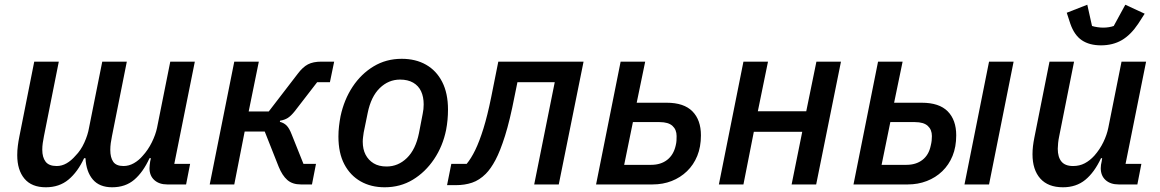

<svg xmlns="http://www.w3.org/2000/svg" viewBox="-20 -781 4910 813"><path d="M174 12Q114 12 83.5 -24.5Q53 -61 53 -124Q53 -144 55.5 -163.5Q58 -183 62 -203L125 -520H229L166 -204Q163 -189 161 -175Q159 -161 159 -147Q159 -115 173 -96.5Q187 -78 220 -78Q242 -78 262 -89.5Q282 -101 300 -122Q322 -144 337 -177Q352 -210 357 -240L413 -520H517L454 -204Q451 -190 449 -175Q447 -160 447 -146Q447 -114 459.5 -96Q472 -78 503 -78Q526 -78 547 -90Q568 -102 584 -121Q607 -146 623 -178.5Q639 -211 645 -240L701 -520H805L718 -87H785L768 0H688Q654 0 633.5 -18.5Q613 -37 613 -69Q613 -75 614 -83Q615 -91 616 -98L619 -111H613Q586 -52 548.5 -20Q511 12 455 12Q401 12 373 -21Q345 -54 342 -111H336Q309 -53 270 -20.5Q231 12 174 12Z M868 0 972 -520H1076L1033 -309H1118L1241 -469Q1262 -497 1284 -508.5Q1306 -520 1341 -520H1395L1377 -433H1323L1228 -310Q1212 -290 1198.5 -281.5Q1185 -273 1166 -270L1165 -265Q1182 -261 1193.5 -249.5Q1205 -238 1215 -212L1265 -87H1318L1301 0H1254Q1218 0 1196.5 -19Q1175 -38 1160 -75L1101 -224H1016L972 0Z M1609 12Q1551 12 1507 -13Q1463 -38 1438 -85.5Q1413 -133 1413 -203Q1413 -225 1415.5 -246.5Q1418 -268 1422 -289Q1437 -359 1473 -413.5Q1509 -468 1562 -500Q1615 -532 1681 -532Q1740 -532 1784 -507Q1828 -482 1852.5 -434Q1877 -386 1877 -317Q1877 -295 1875 -273.5Q1873 -252 1869 -231Q1855 -162 1818 -107Q1781 -52 1728 -20Q1675 12 1609 12ZM1617 -76Q1666 -76 1703 -112Q1740 -148 1754 -217L1770 -300Q1772 -309 1773 -319Q1774 -329 1774 -339Q1774 -371 1763 -394.5Q1752 -418 1729.5 -431Q1707 -444 1674 -444Q1625 -444 1588 -408Q1551 -372 1537 -303L1520 -220Q1519 -212 1517.5 -201.5Q1516 -191 1516 -181Q1516 -149 1528 -126Q1540 -103 1562 -89.5Q1584 -76 1617 -76Z M1873 3 1891 -87H1956Q1975 -110 1992.5 -146Q2010 -182 2027 -236.5Q2044 -291 2060 -370L2090 -520H2451L2346 0H2242L2329 -433H2171L2159 -374Q2139 -271 2118.5 -206Q2098 -141 2078 -103.5Q2058 -66 2037 -45Q2010 -18 1979 -7.5Q1948 3 1910 3Z M2504 0 2608 -520H2712L2676 -346H2803Q2876 -346 2912 -309.5Q2948 -273 2948 -208Q2948 -159 2932.5 -121Q2917 -83 2889 -56Q2861 -29 2824 -14.5Q2787 0 2743 0ZM2623 -83H2737Q2778 -83 2805 -104Q2832 -125 2841 -164Q2844 -176 2844.5 -185.5Q2845 -195 2845 -205Q2845 -232 2827.5 -248Q2810 -264 2773 -264H2660Z M3024 0 3128 -520H3232L3189 -310H3394L3437 -520H3541L3436 0H3332L3377 -223H3172L3128 0Z M3594 0 3698 -520H3802L3766 -346H3883Q3957 -346 3993 -309.5Q4029 -273 4029 -208Q4029 -159 4013.5 -121Q3998 -83 3970 -56Q3942 -29 3904.5 -14.5Q3867 0 3824 0ZM3713 -83H3818Q3859 -83 3886 -104Q3913 -125 3921 -164Q3924 -176 3925 -185.5Q3926 -195 3926 -205Q3926 -232 3908.5 -248Q3891 -264 3854 -264H3750ZM4064 0 4168 -520H4272L4168 0Z M4424 -520H4528L4465 -204Q4462 -190 4460.5 -175.5Q4459 -161 4459 -151Q4459 -116 4474.5 -97Q4490 -78 4524 -78Q4551 -78 4573 -89.5Q4595 -101 4614 -122Q4637 -148 4652 -179Q4667 -210 4673 -240L4729 -520H4833L4746 -87H4813L4796 0H4717Q4682 0 4661.5 -18.5Q4641 -37 4641 -69Q4641 -75 4642 -83Q4643 -91 4645 -98L4647 -111H4642Q4614 -51 4575.5 -19.5Q4537 12 4481 12Q4418 12 4385 -25Q4352 -62 4352 -128Q4352 -145 4354 -162Q4356 -179 4360 -199ZM4642 -589Q4593 -589 4561 -610.5Q4529 -632 4512 -681L4497 -727L4584 -761L4604 -671Q4613 -668 4626.5 -666Q4640 -664 4651 -664Q4664 -664 4676 -666Q4688 -668 4696 -671L4745 -761L4827 -723L4800 -681Q4768 -633 4730 -611Q4692 -589 4642 -589Z"/></svg>

Font: IBM Plex Sans Medium
Style: Italic
Weight: 500
Italic angle: -11.31°
Designer: Mike Abbink, Paul van der Laan, Pieter van Rosmalen
Foundry: Bold Monday
Version: Version 3.201